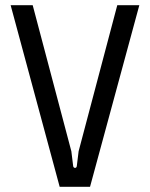

<svg xmlns="http://www.w3.org/2000/svg" viewBox="-20 -720 579 740"><path d="M210 0H327L517 -700H432L283 -137L276 -80C275 -70 263 -71 262 -80L255 -137L106 -700H21Z"/></svg>

Font: Finlandica
Style: Regular
Weight: 400
Designer: Niklas Ekholm, Juho Hiilivirta, Jaakko Suomalainen
Foundry: Helsinki Type Studio
Version: Version 2.000;Glyphs 3.2 (3202)